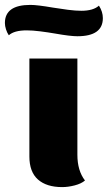

<svg xmlns="http://www.w3.org/2000/svg" viewBox="-73 -749 440 784"><path d="M274 -12Q259 1 232 8Q205 15 181 15Q117 15 82 -16Q47 -47 47 -110V-510H243V-117Q243 -52 274 -12ZM347 -675Q347 -601 243 -601Q214 -601 152 -612Q123 -617 91.5 -621Q60 -625 36 -625Q-15 -625 -37 -605Q-44 -615 -48.5 -629Q-53 -643 -53 -655Q-53 -729 51 -729Q79 -729 143 -718Q173 -713 204.5 -709Q236 -705 259 -705Q308 -705 331 -726Q347 -701 347 -675Z"/></svg>

Font: Sansita ExtraBold
Style: Regular
Weight: 800
Designer: Pablo Cosgaya
Foundry: Omnibus-Type
Version: Version 1.006